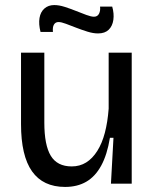

<svg xmlns="http://www.w3.org/2000/svg" viewBox="-20 -725 610 758"><path d="M237 13Q150 13 106.5 -48.5Q63 -110 63 -235V-517H155V-241Q155 -152 180.5 -110Q206 -68 263 -68Q295 -68 320 -83.5Q345 -99 364 -129Q383 -159 394 -201Q405 -243 409 -296V-517H500V-229V0H418L428 -181H414Q403 -114 379.5 -71Q356 -28 320.5 -7.5Q285 13 237 13ZM367 -593Q348 -593 325.5 -600Q303 -607 281 -615.5Q259 -624 240.5 -631Q222 -638 211 -638Q199 -638 193 -628Q187 -618 189 -599H140Q132 -630 136 -654Q140 -678 155.5 -691.5Q171 -705 194 -705Q213 -705 235 -698Q257 -691 279.5 -682Q302 -673 321 -666Q340 -659 351 -659Q365 -659 371 -671Q377 -683 375 -699H423Q431 -671 427.5 -646.5Q424 -622 409 -607.5Q394 -593 367 -593Z"/></svg>

Font: Bricolage Grotesque 36pt
Style: Regular
Weight: 400
Designer: Mathieu Triay
Foundry: Atelier Triay
Version: Version 1.001;gftools[0.9.33.dev8+g029e19f]